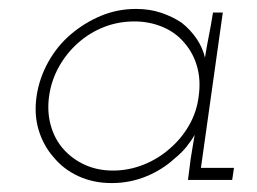

<svg xmlns="http://www.w3.org/2000/svg" viewBox="-20 -403 575 430"><path d="M62 -188Q68 -228 88 -264Q108 -300 138.5 -326Q169 -352 206 -367.5Q243 -383 285 -383Q315 -383 340.5 -374.5Q366 -366 387 -352Q407 -336 420.5 -316Q434 -296 439 -274Q443 -299 448 -324Q453 -349 457 -375H479L430 -27H504L500 0H401L407 -47Q409 -61 411.5 -74.5Q414 -88 416 -101Q408 -87 397 -73.5Q386 -60 371 -48Q344 -23 307.5 -8Q271 7 230 7Q189 7 155.5 -8.5Q122 -24 100 -51Q77 -77 66.5 -112Q56 -147 62 -188ZM90 -188Q85 -152 94 -121Q103 -90 123 -68Q143 -46 171 -33.5Q199 -21 233 -21Q268 -21 301 -34Q334 -47 360 -70Q386 -92 403.5 -122.5Q421 -153 425 -188Q430 -223 421.5 -253.5Q413 -284 393 -307Q374 -330 344.5 -342.5Q315 -355 281 -355Q245 -355 213 -342.5Q181 -330 155 -307Q129 -284 112 -253.5Q95 -223 90 -188Z"/></svg>

Font: Josefin Slab Light
Style: Italic
Weight: 300
Italic angle: -12°
Designer: Santiago Orozco
Foundry: Typemade
Version: Version 2.000